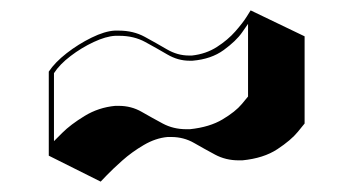

<svg xmlns="http://www.w3.org/2000/svg" viewBox="-20 -448 680 370"><path d="M440 -139Q415 -139 394.5 -150Q374 -161 354 -172.5Q334 -184 310 -184H303Q280 -182 257 -168.5Q234 -155 215.5 -138.5Q197 -122 185.5 -110Q174 -98 174 -98L74 -148V-310Q86 -328 108.5 -345.5Q131 -363 156.5 -375.5Q182 -388 201 -389H209Q237 -389 259 -377Q281 -365 301.5 -353Q322 -341 344 -341H350Q377 -344 398 -357.5Q419 -371 433.5 -387.5Q448 -404 455.5 -416Q463 -428 463 -428L567 -378V-210Q567 -210 554 -194Q541 -178 514.5 -160.5Q488 -143 447 -139ZM458 -402Q458 -402 446.5 -385.5Q435 -369 411 -351.5Q387 -334 351 -331H345Q323 -331 302.5 -343Q282 -355 260 -367Q238 -379 210 -379H202Q184 -378 160.5 -367Q137 -356 116 -340Q95 -324 84 -307V-176Q84 -176 100 -192Q116 -208 143 -224.5Q170 -241 202 -244H209Q233 -244 253 -232.5Q273 -221 293.5 -210Q314 -199 339 -199H346Q384 -203 409 -218Q434 -233 446 -247.5Q458 -262 458 -262Z"/></svg>

Font: Rampart One
Style: Regular
Weight: 400
Designer: Fontworks Inc.
Foundry: Fontworks Inc.
Version: Version 1.100